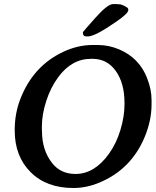

<svg xmlns="http://www.w3.org/2000/svg" viewBox="-20 -917 764 942"><path d="M185.5 -297.4V-281.2L186 -273.4Q186 -179.7 236.3 -116.2Q278.3 -63.5 350.6 -63.5Q443.4 -63.5 514.2 -162.1Q550.8 -212.9 570.8 -279.3Q590.8 -345.7 590.8 -404.8V-412.6Q590.8 -508.3 548.3 -568.4Q505.9 -628.4 434.1 -628.4H426.3Q331.5 -628.4 265.1 -537.6Q228 -487.3 206.8 -421.1Q185.5 -355 185.5 -297.4ZM411.6 -738.3H403.8Q386.7 -738.3 386.7 -756.8V-759.3Q386.7 -760.7 447.3 -828.9Q507.8 -897 534.7 -897H549.3Q554.2 -896 565.9 -896Q577.6 -896 602.1 -881.3Q609.4 -877 609.4 -869.6V-867.2Q609.4 -852.1 556.6 -814.9Q447.3 -738.3 411.6 -738.3ZM435.5 -696.3H458.5Q513.7 -696.3 564.5 -674.8Q664.1 -632.3 702.1 -532.7Q723.6 -477.5 723.6 -426.3V-404.8Q723.6 -326.7 690.4 -246.1Q624 -85.9 467.3 -21Q404.3 5.4 339.8 5.4Q208 5.4 130.1 -72.5Q52.2 -150.4 52.2 -276.4Q52.2 -277.8 52.2 -279.3Q52.2 -361.8 81.1 -434.6Q143.6 -593.3 289.1 -662.1Q360.8 -696.3 435.5 -696.3Z"/></svg>

Font: Averia Serif Libre
Style: Bold Italic
Weight: 700
Italic angle: -6.90001°
Version: Version 1.002